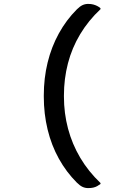

<svg xmlns="http://www.w3.org/2000/svg" viewBox="-20 -790 640 982"><path d="M373 -742Q388 -757 401.5 -763.5Q415 -770 431 -770Q446 -770 457 -767Q468 -764 477 -759.5Q486 -755 494 -748V-743Q432 -685 390 -615Q348 -545 327.5 -466Q307 -387 307 -302V-296Q307 -211 328 -132Q349 -53 390.5 17Q432 87 494 146V151Q486 157 477 162Q468 167 457 169.5Q446 172 431 172Q415 172 401.5 165.5Q388 159 373 144Q319 90 281 21.5Q243 -47 223.5 -127.5Q204 -208 204 -296V-302Q204 -390 223.5 -470Q243 -550 281 -619Q319 -688 373 -742Z"/></svg>

Font: Recursive Monospace Casual
Style: Regular
Weight: 400
Version: Version 1.047